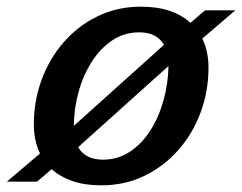

<svg xmlns="http://www.w3.org/2000/svg" viewBox="-50 -545 726 576"><path d="M373 -525Q422.5 -525 459.5 -512.2Q496.5 -499.5 521.5 -476.5L565 -514H656L557 -429.5Q575.5 -391 575.5 -342Q575.5 -271.5 552 -208Q528.5 -144.5 485.2 -95.2Q442 -46 383.2 -17.5Q324.5 11 253.5 11Q204.5 11 167.5 -1.8Q130.5 -14.5 105 -37.5L61 0H-29.5L70 -84.5Q51.5 -123 51.5 -172Q51.5 -242.5 75 -306Q98.5 -369.5 141.5 -418.8Q184.5 -468 243.5 -496.5Q302.5 -525 373 -525ZM368 -448Q323 -448 287.2 -424.2Q251.5 -400.5 225.8 -360.5Q200 -320.5 186 -270.2Q172 -220 171.5 -167.5L442 -410.5Q420 -448 368 -448ZM259 -66Q303.5 -66 339.5 -89.8Q375.5 -113.5 401 -153.5Q426.5 -193.5 440.5 -243.8Q454.5 -294 455.5 -347L184.5 -103.5Q206.5 -66 259 -66Z"/></svg>

Font: Newsreader Caption Medium
Style: Italic
Weight: 500
Italic angle: -17°
Designer: Hugues Gentile
Foundry: Production Type
Version: Version 1.001